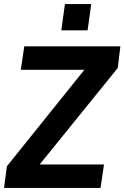

<svg xmlns="http://www.w3.org/2000/svg" viewBox="-23 -929 615 949"><path d="M-3 0 11 -107 394 -584H80L97 -700H572L559 -593L173 -116H491L474 0ZM280 -779 298 -909H428L410 -779Z"/></svg>

Font: Host Grotesk ExtraBold
Style: Italic
Weight: 800
Italic angle: -8°
Designer: Doğukan Karapınar
Foundry: Element Type
Version: Version 1.003; ttfautohint (v1.8.4.7-5d5b)